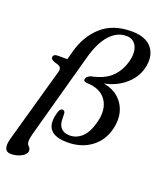

<svg xmlns="http://www.w3.org/2000/svg" viewBox="-173 -821 930 1110"><g transform="rotate(20 291.5 -266.0)"><path d="M-3 100.5 124.5 -353Q133 -382.5 109 -391.5L80.5 -400.5Q70.5 -405.5 65.2 -410.5Q60 -415.5 61.5 -423.5Q64.5 -440.5 88.5 -440.5H148L161.5 -491Q190 -595.5 260 -657.2Q330 -719 443 -719Q533.5 -719 570.8 -669.2Q608 -619.5 587.5 -542.5Q571 -482 519.2 -438.5Q467.5 -395 395 -380.5Q453 -370 489.2 -336.5Q525.5 -303 537.5 -254.2Q549.5 -205.5 534.5 -149.5Q515.5 -75.5 456.2 -32Q397 11.5 312 11.5Q164.5 11.5 195.5 -116.5Q201 -140.5 207.5 -148.8Q214 -157 221.5 -157Q237 -157 238.5 -138.5L239.5 -106.5Q239 -70 257.5 -50.2Q276 -30.5 311 -30.5Q353 -30.5 385.8 -61.2Q418.5 -92 435.5 -157.5Q457.5 -241 421.8 -294Q386 -347 303 -349.5Q277.5 -350.5 282 -368.5Q283.5 -376 289.2 -381.5Q295 -387 308.5 -393.5Q388 -409 430.2 -449Q472.5 -489 489.5 -552.5Q504.5 -610.5 485.8 -647Q467 -683.5 423.5 -683.5Q367 -683.5 322.5 -635Q278 -586.5 251.5 -490.5L107 35.5Q99.5 62 99.5 81.5Q99.5 99.5 110.2 108.8Q121 118 121.5 133.5Q121.5 154.5 92.5 170.5Q63.5 186.5 28 186.5Q-27.5 186.5 -3 100.5Z"/></g></svg>

Font: Fraunces 72pt Soft
Style: Italic
Weight: 400
Italic angle: -16°
Version: Version 1.000;[b76b70a41]